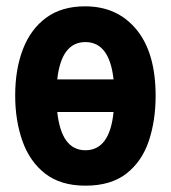

<svg xmlns="http://www.w3.org/2000/svg" viewBox="-20 -577 540 607"><path d="M250 10Q172 10 123 -28Q74 -66 51 -131Q28 -196 28 -275Q28 -358 52.5 -421.5Q77 -485 126 -521Q175 -557 249 -557Q351 -557 411.5 -483.5Q472 -410 472 -274Q472 -196 450.5 -131.5Q429 -67 380 -28.5Q331 10 250 10ZM250 -444Q174 -444 161 -326H339Q326 -444 250 -444ZM250 -102Q327 -102 339 -223H161Q174 -102 250 -102Z"/></svg>

Font: Noto Sans Mono ExtraCondensed
Style: Bold
Weight: 700
Width: 2
Designer: Monotype Design Team
Foundry: Monotype Imaging Inc.
Version: Version 2.014